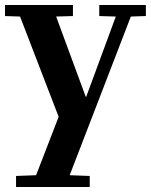

<svg xmlns="http://www.w3.org/2000/svg" viewBox="-20 -546 602 766"><path d="M317 0 258 153 338 156V200H44V156L124 153L214 -80L60 -480L0 -482V-526H271V-482L204 -480L322 -160H324L442 -480L376 -482V-526H562V-482L502 -480Z"/></svg>

Font: Minipax
Style: Bold
Weight: 600
Designer: Raphaël Ronot, Igor Stepanchenko (Cyrillic)
Foundry: steppetype
Version: Version 1.002